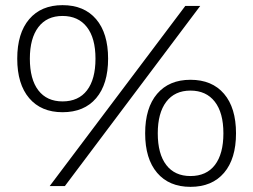

<svg xmlns="http://www.w3.org/2000/svg" viewBox="-20 -723 984 746"><path d="M400 -495Q400 -396 353.5 -341.5Q307 -287 223 -287Q140 -287 93.5 -341.5Q47 -396 47 -495Q47 -594 93.5 -648.5Q140 -703 223 -703Q307 -703 353.5 -648.5Q400 -594 400 -495ZM96 -495Q96 -415 129 -372Q162 -329 223 -329Q285 -329 318 -372Q351 -415 351 -495Q351 -575 317.5 -618Q284 -661 223 -661Q162 -661 129 -617.5Q96 -574 96 -495ZM897 -205Q897 -106 850.5 -51.5Q804 3 720 3Q637 3 590.5 -51.5Q544 -106 544 -205Q544 -304 590.5 -358.5Q637 -413 720 -413Q804 -413 850.5 -358.5Q897 -304 897 -205ZM593 -205Q593 -125 626 -82Q659 -39 720 -39Q782 -39 815 -82Q848 -125 848 -205Q848 -285 814.5 -328Q781 -371 720 -371Q659 -371 626 -327.5Q593 -284 593 -205ZM700 -700H758L232 0H173Z"/></svg>

Font: TypoPRO Montserrat Alternates
Style: Regular
Weight: 300
Designer: Julieta Ulanovsky
Foundry: Julieta Ulanovsky
Version: Version 6.001